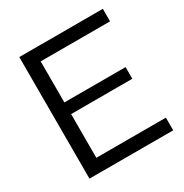

<svg xmlns="http://www.w3.org/2000/svg" viewBox="-168 -863 958 997"><g transform="rotate(-30 311.0 -364.5)"><path d="M84 0V-729H585V-654H169V-408H536V-338H169V-76H586V0Z"/></g></svg>

Font: Mona Sans
Style: Regular
Weight: 400
Designer: Deni Anggara
Foundry: GitHub
Version: Version 2.000;Glyphs 3.2.3 (3260)